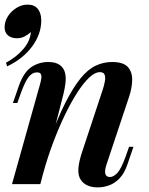

<svg xmlns="http://www.w3.org/2000/svg" viewBox="-30 -799 646 833"><path d="M145 0H22L143 -431Q147 -445 149 -457Q151 -469 147.5 -477Q144 -485 130 -485Q111 -485 95.5 -466.5Q80 -448 62 -399L45 -352H26L52 -427Q73 -486 106 -508Q139 -530 179 -530Q212 -530 229.5 -517Q247 -504 252 -483.5Q257 -463 254 -438.5Q251 -414 245 -390ZM182 -182Q219 -285 253 -352Q287 -419 319 -458.5Q351 -498 385 -514Q419 -530 456 -530Q505 -530 524.5 -508.5Q544 -487 543.5 -452.5Q543 -418 530 -379L432 -85Q423 -58 427 -44.5Q431 -31 447 -31Q462 -31 478.5 -48Q495 -65 514 -117L530 -162H549L524 -89Q510 -47 488.5 -25Q467 -3 442.5 5.5Q418 14 394 14Q368 14 349.5 5.5Q331 -3 321 -18Q308 -37 310 -67Q312 -97 326 -139L417 -414Q422 -430 425 -446.5Q428 -463 424 -474.5Q420 -486 403 -486Q382 -486 357 -462.5Q332 -439 305 -397Q278 -355 251 -299Q224 -243 199.5 -177.5Q175 -112 156 -42ZM149 -710Q149 -651 109.5 -597.5Q70 -544 1 -511L-4 -527Q41 -551 71 -586Q101 -621 104 -660Q91 -648 76 -640.5Q61 -633 44 -633Q19 -633 4.5 -645.5Q-10 -658 -10 -680Q-10 -706 4 -728Q18 -750 41 -764.5Q64 -779 90 -779Q119 -779 134 -760.5Q149 -742 149 -710Z"/></svg>

Font: Playfair Display SemiBold
Style: Italic
Weight: 600
Italic angle: -14°
Designer: Claus Eggers Sørensen
Foundry: Claus Eggers Sørensen
Version: Version 1.203